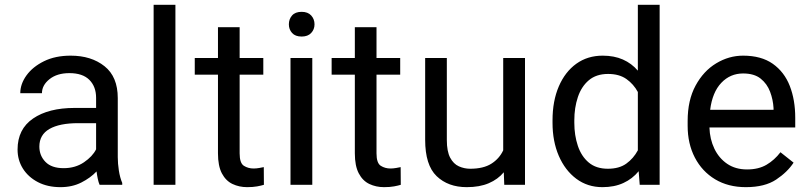

<svg xmlns="http://www.w3.org/2000/svg" viewBox="-20 -770 3370 800"><path d="M395 0Q390.6 -9.8 387.5 -24.7Q384.3 -39.6 382.3 -55.7Q356.9 -28.8 318.8 -9.5Q280.8 9.8 231.9 9.8Q178.2 9.8 137.9 -11.2Q97.7 -32.2 75.4 -67.6Q53.2 -103 53.2 -147Q53.2 -231.9 117.7 -276.1Q182.1 -320.3 291 -320.3H380.4V-362.3Q380.4 -409.2 352.3 -437.3Q324.2 -465.3 269 -465.3Q217.8 -465.3 186.3 -440.2Q154.8 -415 154.8 -381.8H64.5Q64.5 -419.9 90.3 -455.8Q116.2 -491.7 163.3 -514.9Q210.4 -538.1 274.4 -538.1Q360.4 -538.1 415.5 -494.1Q470.7 -450.2 470.7 -361.3V-115.2Q470.7 -88.9 475.3 -59.1Q480 -29.3 489.3 -7.8V0ZM245.1 -69.3Q293.9 -69.3 329.8 -93.8Q365.7 -118.2 380.4 -147.9V-256.8H305.7Q228 -256.8 186 -232.7Q144 -208.5 144 -159.2Q144 -121.6 169.4 -95.5Q194.8 -69.3 245.1 -69.3Z M710.9 -750V0H620.1V-750Z M1077.1 -528.3V-459H978.5V-130.9Q978.5 -90.3 996.3 -79.1Q1014.2 -67.9 1036.6 -67.9Q1047.9 -67.9 1060.3 -70.1Q1072.8 -72.3 1079.1 -73.7L1079.6 0Q1068.8 3.4 1051.5 6.6Q1034.2 9.8 1009.8 9.8Q976.6 9.8 948.7 -3.4Q920.9 -16.6 904.5 -47.6Q888.2 -78.6 888.2 -131.3V-459H791.5V-528.3H888.2V-656.7H978.5V-528.3Z M1183.6 -668.5Q1183.6 -690.4 1197 -705.6Q1210.4 -720.7 1236.8 -720.7Q1262.7 -720.7 1276.6 -705.6Q1290.5 -690.4 1290.5 -668.5Q1290.5 -647.5 1276.6 -632.6Q1262.7 -617.7 1236.8 -617.7Q1210.4 -617.7 1197 -632.6Q1183.6 -647.5 1183.6 -668.5ZM1281.2 -528.3V0H1190.4V-528.3Z M1647.5 -528.3V-459H1548.8V-130.9Q1548.8 -90.3 1566.7 -79.1Q1584.5 -67.9 1606.9 -67.9Q1618.2 -67.9 1630.6 -70.1Q1643.1 -72.3 1649.4 -73.7L1649.9 0Q1639.2 3.4 1621.8 6.6Q1604.5 9.8 1580.1 9.8Q1546.9 9.8 1519 -3.4Q1491.2 -16.6 1474.9 -47.6Q1458.5 -78.6 1458.5 -131.3V-459H1361.8V-528.3H1458.5V-656.7H1548.8V-528.3Z M2081.1 0 2079.1 -52.2Q2054.7 -22.9 2016.6 -6.6Q1978.5 9.8 1924.8 9.8Q1847.2 9.8 1799.3 -36.1Q1751.5 -82 1751.5 -187.5V-528.3H1841.8V-186.5Q1841.8 -139.2 1855.7 -113Q1869.6 -86.9 1892.1 -76.9Q1914.6 -66.9 1939 -66.9Q1994.1 -66.9 2027.3 -87.9Q2060.5 -108.9 2076.7 -143.6V-528.3H2167.5V0Z M2282.2 -258.3V-268.6Q2282.2 -349.1 2308.3 -409.9Q2334.5 -470.7 2381.3 -504.4Q2428.2 -538.1 2491.2 -538.1Q2539.1 -538.1 2575.4 -522Q2611.8 -505.9 2637.7 -475.6V-750H2728.5V0H2645.5L2641.1 -56.6Q2615.2 -24.9 2577.6 -7.6Q2540 9.8 2490.2 9.8Q2428.2 9.8 2381.3 -25.1Q2334.5 -60.1 2308.3 -120.6Q2282.2 -181.2 2282.2 -258.3ZM2373 -268.6V-258.3Q2373 -206.1 2387.7 -162.4Q2402.3 -118.7 2433.1 -92.8Q2463.9 -66.9 2512.7 -66.9Q2560.1 -66.9 2589.8 -88.4Q2619.6 -109.9 2637.7 -143.6V-386.7Q2620.1 -419.4 2590.1 -440.7Q2560.1 -461.9 2513.7 -461.9Q2464.4 -461.9 2433.3 -435.5Q2402.3 -409.2 2387.7 -365.2Q2373 -321.3 2373 -268.6Z M3087.9 9.8Q3014.2 9.8 2959.7 -22.9Q2905.3 -55.7 2875.2 -113.5Q2845.2 -171.4 2845.2 -245.6V-266.1Q2845.2 -352.5 2878.2 -413.3Q2911.1 -474.1 2964.1 -506.1Q3017.1 -538.1 3076.2 -538.1Q3151.9 -538.1 3200 -504.2Q3248 -470.2 3270.8 -411.9Q3293.5 -353.5 3293.5 -279.3V-238.8H2936Q2937.5 -190.4 2956.5 -150.6Q2975.6 -110.8 3010 -87.4Q3044.4 -64 3092.8 -64Q3140.6 -64 3173.8 -83.5Q3207 -103 3231.9 -135.7L3286.6 -92.3Q3261.2 -53.2 3213.9 -21.7Q3166.5 9.8 3087.9 9.8ZM3076.2 -463.9Q3022.5 -463.9 2985.4 -424.8Q2948.2 -385.7 2939 -312.5H3203.1V-319.3Q3201.2 -354.5 3188.7 -387.7Q3176.3 -420.9 3149.4 -442.4Q3122.6 -463.9 3076.2 -463.9Z"/></svg>

Font: Vazirmatn RD UI FD
Style: Regular
Weight: 400
Designer: Saber Rastikerdar
Foundry: Saber Rastikerdar
Version: Version 33.003